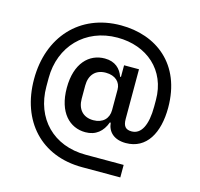

<svg xmlns="http://www.w3.org/2000/svg" viewBox="-117 -834 1129 1082"><g transform="rotate(15 448.0 -293.5)"><path d="M676 48H454C266 48 141 -80 141 -266V-316C141 -499 269 -636 458 -636C630 -636 757 -526 757 -353V-314C757 -206 726 -146 670 -146C637 -146 620 -161 620 -205V-495H533V-427H528C513 -470 480 -504 419 -504C328 -504 254 -433 254 -289C254 -145 328 -74 419 -74C480 -74 519 -108 539 -163H544C549 -110 587 -74 655 -74C776 -74 835 -181 835 -328C835 -583 664 -708 459 -708C218 -708 63 -534 63 -289C63 -44 214 121 453 121H676ZM445 -151C384 -151 351 -191 351 -251V-328C351 -388 384 -428 445 -428C501 -428 533 -396 533 -353V-233C533 -185 501 -151 445 -151Z"/></g></svg>

Font: IBMKR Medm
Style: Regular
Weight: 500
Designer: Mike Abbink; Paul van der Laan; Pieter van Rosmalen; Wujin Sim; Chorong Kim; Dohee Lee;
Foundry: Sandoll Inc.
Version: Version 1.002